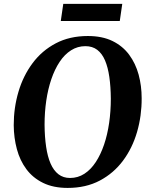

<svg xmlns="http://www.w3.org/2000/svg" viewBox="-20 -934 754 965"><path d="M320 10.5Q248 10.5 196.5 -14.8Q145 -40 112.5 -83.8Q80 -127.5 64.8 -184.5Q49.5 -241.5 49 -305Q49 -392.5 72.8 -472.8Q96.5 -553 143.5 -616.2Q190.5 -679.5 260.2 -716.2Q330 -753 421.5 -753Q494 -753 545.5 -727.8Q597 -702.5 629.2 -658.8Q661.5 -615 676.8 -558.8Q692 -502.5 692 -440.5Q692.5 -352.5 669 -271.2Q645.5 -190 598.5 -126.8Q551.5 -63.5 481.8 -26.5Q412 10.5 320 10.5ZM332 -39.5Q371.5 -39.5 404 -60.5Q436.5 -81.5 461.2 -119.2Q486 -157 503 -207Q520 -257 528.5 -316Q537 -375 537 -438Q536.5 -498.5 529.5 -547.2Q522.5 -596 507.8 -630.5Q493 -665 468.8 -683.5Q444.5 -702 409 -702Q370 -702 337.2 -681.2Q304.5 -660.5 279.8 -623.2Q255 -586 238 -536Q221 -486 212.5 -428Q204 -370 204 -307.5Q204.5 -246 211.8 -196.5Q219 -147 234.2 -112Q249.5 -77 273.8 -58.2Q298 -39.5 332 -39.5ZM298 -914.5H594.5L582 -828.5H285.5Z"/></svg>

Font: Merriweather 48pt
Style: Bold Italic
Weight: 700
Italic angle: -7.8°
Version: Version 2.101